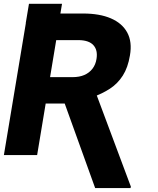

<svg xmlns="http://www.w3.org/2000/svg" viewBox="-20 -797 810 987"><path d="M112.3 -677.7 128.9 -777.3H298.8L282.2 -677.7ZM121.1 -727.5H407.2Q492.2 -727.5 550 -702.6Q607.9 -677.7 634 -629.9Q660.2 -582 647.9 -511.7Q637.7 -449.7 611.3 -408.4Q585 -367.2 545.4 -341.3Q505.9 -315.4 456.1 -297.9L394 -264.6H153.3L174.3 -400.4H352.5Q388.2 -400.4 413.8 -411.6Q439.5 -422.9 455.6 -444.1Q471.7 -465.3 476.1 -494.1Q483.4 -539.1 460.2 -564.7Q437 -590.3 384.3 -590.8H269L170.9 0H0ZM469.2 169.9 294.4 -315.4H474.1L652.8 162.6L650.9 169.9Z"/></svg>

Font: Inter 18pt ExtraBold
Style: Italic
Weight: 800
Italic angle: -9.3988°
Designer: Rasmus Andersson
Foundry: rsms
Version: Version 4.001;git-66647c0bb